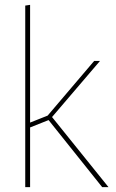

<svg xmlns="http://www.w3.org/2000/svg" viewBox="-20 -771 477 791"><path d="M84 -748 104 -751V-266L182 -297L168 -285L368 -520H392L186 -279L187 -298L427 0H401L174 -284L187 -279L104 -246V0H84Z"/></svg>

Font: Murecho Thin
Style: Regular
Weight: 100
Designer: Neil Summerour
Foundry: Positype
Version: Version 1.010